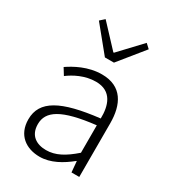

<svg xmlns="http://www.w3.org/2000/svg" viewBox="-198 -926 944 1048"><g transform="rotate(30 273.5 -402.5)"><path d="M218 13C286 13 350 -24 404 -68H406L412 0H461V-338C461 -456 416 -547 289 -547C202 -547 128 -505 87 -477L113 -435C150 -463 211 -496 281 -496C382 -496 405 -414 403 -335C168 -308 63 -252 63 -134C63 -35 132 13 218 13ZM230 -36C171 -36 121 -64 121 -137C121 -219 193 -268 403 -292V-119C340 -64 289 -36 230 -36ZM256 -635H313L441 -793L414 -818L286 -682H282L155 -818L127 -793Z"/></g></svg>

Font: Noto Sans JP Light
Style: Regular
Weight: 300
Designer: Ryoko NISHIZUKA (kana & ideographs); Paul D. Hunt (Latin, Greek & Cyrillic); Wenlong ZHANG (bopomofo); Sandoll Communica
Foundry: Adobe Systems Incorporated
Version: Version 1.004;PS 1.004;hotconv 1.0.82;makeotf.lib2.5.63406